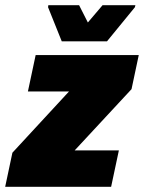

<svg xmlns="http://www.w3.org/2000/svg" viewBox="-41 -723 557 743"><path d="M-21 0 7 -132 226 -369H67L97 -510H496L468 -378L248 -141H419L389 0ZM198 -563 145 -695 146 -703H265L299 -636L356 -703H483L481 -695L373 -563Z"/></svg>

Font: Saira Semi Condensed Black
Style: Italic
Weight: 900
Width: 4
Italic angle: -12°
Designer: Hector Gatti with collaboration of the Omnibus-Type team
Foundry: Omnibus-Type
Version: Version 1.001; ttfautohint (v1.8)